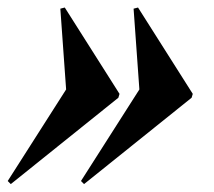

<svg xmlns="http://www.w3.org/2000/svg" viewBox="-42 -510 556 498"><path d="M265 -256.5 -14 -32.5 -22 -40.5 129.5 -278 114.5 -487.5 126 -490.5 268 -266.5ZM455 -256.5 176 -32.5 168 -40.5 319.5 -278 304.5 -487.5 316 -490.5 458 -266.5Z"/></svg>

Font: Newsreader 72pt ExtraBold
Style: Italic
Weight: 800
Italic angle: -17°
Designer: Hugues Gentile
Foundry: Production Type
Version: Version 1.003; ttfautohint (v1.8.3)